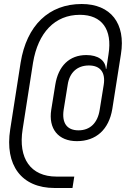

<svg xmlns="http://www.w3.org/2000/svg" viewBox="-20 -760 640 959"><path d="M253 179H342L351 122H262C133 122 70 31 93 -114L145 -447C170 -597 254 -686 379 -686C489 -686 542 -613 522 -489L511 -416H509C506 -459 470 -485 411 -485C327 -485 271 -431 256 -336L236 -212C221 -117 271 -55 364 -55C460 -55 524 -113 541 -216L584 -489C609 -643 533 -740 388 -740C224 -740 113 -633 83 -447L31 -114C3 65 87 179 253 179ZM372 -109C314 -109 288 -146 298 -212L318 -336C327 -398 366 -433 424 -433C481 -433 508 -398 498 -336L478 -212C468 -146 430 -109 372 -109Z"/></svg>

Font: JetBrains Mono ExtraLight
Style: Italic
Weight: 240
Italic angle: -9°
Monospace: yes
Designer: Philipp Nurullin, Konstantin Bulenkov
Foundry: JetBrains
Version: Version 2.305